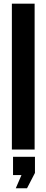

<svg xmlns="http://www.w3.org/2000/svg" viewBox="-20 -820 255 1053"><path d="M45.1 0V-800H169.9V0ZM66.5 212.6 97.8 140H51.5V40H171.7V128.4L128.1 212.6Z"/></svg>

Font: Big Shoulders Display SC Thin
Style: Regular
Weight: 100
Designer: Patric King
Foundry: XO Type Co
Version: Version 2.002